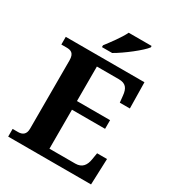

<svg xmlns="http://www.w3.org/2000/svg" viewBox="-216 -1060 1090 1190"><g transform="rotate(30 329.0 -465.5)"><path d="M253 -784V-771H326C390 -807 491 -886 516 -921V-931H352C331 -886 282 -822 253 -784ZM27 0H620L627 -186H556L548 -138C541 -94 520 -63 471 -63H286V-342H523V-404H286V-651H443C493 -651 511 -626 516 -576L521 -528H593L590 -714H27V-659H64C94 -659 120 -652 120 -599V-110C120 -70 98 -55 66 -55H27Z"/></g></svg>

Font: Noto Serif Hentaigana Bold
Style: Regular
Weight: 700
Designer: Kazuhiro Yamada
Foundry: nipponia
Version: Version 1.000